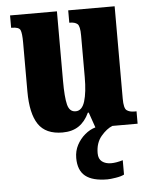

<svg xmlns="http://www.w3.org/2000/svg" viewBox="-54 -581 686 865"><g transform="rotate(-5 288.5 -149.0)"><path d="M214 10Q138 10 105 -39Q72 -88 72 -188V-409Q72 -452 65.5 -466Q59 -480 27 -480H24V-536H236V-222Q236 -148 244.5 -114Q253 -80 281 -80Q310 -80 322.5 -120.5Q335 -161 335 -230V-418Q335 -461 323.5 -470.5Q312 -480 290 -480H287V-536H497V-118Q497 -75 509.5 -65.5Q522 -56 544 -56H554V0H363L339 -69H335Q317 -30 287.5 -10Q258 10 214 10ZM397 238Q330 238 297.5 212Q265 186 265 130Q265 98 279 71.5Q293 45 315.5 26Q338 7 363 0H440Q414 10 388.5 40Q363 70 363 117Q363 143 379 155Q395 167 420 167Q443 167 473 158V223Q460 230 435 234Q410 238 397 238Z"/></g></svg>

Font: Noto Serif Lao ExtraCondensed Black
Style: Regular
Weight: 900
Width: 2
Designer: Monotype Design Team
Foundry: Monotype Imaging Inc.
Version: Version 2.003; ttfautohint (v1.8.4.7-5d5b)